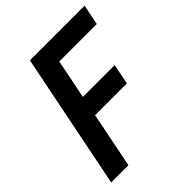

<svg xmlns="http://www.w3.org/2000/svg" viewBox="-201 -840 961 961"><g transform="rotate(-45 279.5 -360.0)"><path d="M171.4 -719.7H558.6L536.6 -611.8H271.5L229.5 -402.8H454.6L433.1 -294.9H208L148.9 0H26.9Z"/></g></svg>

Font: Reddit Sans Vanilla SemiBold
Style: Italic
Weight: 600
Italic angle: -11.25°
Designer: Stephen Hutchings
Version: Version 1.013